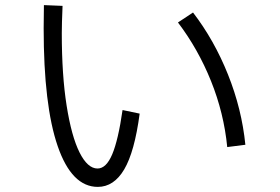

<svg xmlns="http://www.w3.org/2000/svg" viewBox="-20 -743 1096 752"><path d="M151 -632 152 -723 225 -720Q222 -648 222 -613Q222 -449 241 -329Q260 -209 291.5 -146Q323 -83 362 -83Q396 -83 419.5 -138.5Q443 -194 460 -312L527 -298Q507 -148 466.5 -79.5Q426 -11 363 -11Q261 -11 206 -170.5Q151 -330 151 -632ZM870 -167Q857 -300 806.5 -425.5Q756 -551 677 -655L736 -694Q819 -586 873 -451Q927 -316 941 -176Z"/></svg>

Font: PlemolJP
Style: Regular
Weight: 400
Monospace: yes
Version: v2.0.4; ttfautohint (v1.8.4.7-5d5b-dirty) -l 6 -r 45 -G 200 